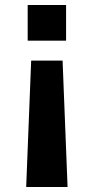

<svg xmlns="http://www.w3.org/2000/svg" viewBox="-20 -540 376 770"><path d="M105 -297H231L251 210H85ZM91 -520H245V-377H91Z"/></svg>

Font: M PLUS 1 Thin
Style: Bold
Weight: 700
Version: Version 1.001